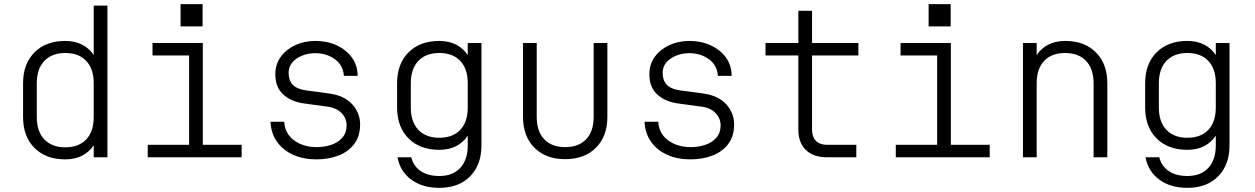

<svg xmlns="http://www.w3.org/2000/svg" viewBox="-20 -757 6040 924"><path d="M497 0H431V-58Q410 -26 375.5 -8Q341 10 294 10Q201 10 146 -45Q91 -100 91 -194V-356Q91 -450 146 -505Q201 -560 294 -560Q341 -560 375.5 -542Q410 -524 431 -492V-730H497ZM294 -502Q230 -502 193.5 -464Q157 -426 157 -356V-194Q157 -124 193.5 -86Q230 -48 294 -48Q359 -48 395 -86Q431 -124 431 -194V-356Q431 -426 395 -464Q359 -502 294 -502Z M691 0V-60H890V-490H714V-550H956V-60H1143V0ZM849 -737H955V-630H849Z M1502 10Q1440 10 1391 -12Q1342 -34 1313 -75Q1284 -116 1282 -171H1348Q1351 -114 1395.5 -81.5Q1440 -49 1504 -49Q1541 -49 1574 -60Q1607 -71 1627.5 -94.5Q1648 -118 1648 -153Q1648 -187 1624 -212.5Q1600 -238 1555 -244Q1527 -248 1499.5 -251.5Q1472 -255 1444 -259Q1382 -267 1343.5 -302Q1305 -337 1305 -399Q1305 -448 1331.5 -484Q1358 -520 1401.5 -540Q1445 -560 1498 -560Q1555 -560 1601 -538.5Q1647 -517 1674 -479.5Q1701 -442 1701 -392H1635Q1631 -444 1591 -472.5Q1551 -501 1498 -501Q1446 -501 1407.5 -475Q1369 -449 1369 -406Q1369 -371 1388.5 -349.5Q1408 -328 1459 -321Q1483 -318 1511 -314.5Q1539 -311 1571 -306Q1640 -295 1676.5 -253.5Q1713 -212 1713 -158Q1713 -102 1685 -64.5Q1657 -27 1609 -8.5Q1561 10 1502 10Z M2094 147Q2012 147 1958.5 107Q1905 67 1893 0H1959Q1970 43 2005 66.5Q2040 90 2094 90Q2159 90 2195 51Q2231 12 2231 -57V-104Q2210 -72 2175.5 -54Q2141 -36 2094 -36Q2001 -36 1946 -91Q1891 -146 1891 -240V-356Q1891 -450 1946 -505Q2001 -560 2094 -560Q2141 -560 2175.5 -542Q2210 -524 2231 -492V-550H2297V-57Q2297 36 2242.5 91.5Q2188 147 2094 147ZM2094 -502Q2030 -502 1993.5 -464Q1957 -426 1957 -356V-240Q1957 -170 1993.5 -132Q2030 -94 2094 -94Q2159 -94 2195 -132Q2231 -170 2231 -240V-356Q2231 -426 2195 -464Q2159 -502 2094 -502Z M2700 9Q2607 9 2552 -46Q2497 -101 2497 -195V-550H2563V-195Q2563 -125 2599 -87Q2635 -49 2700 -49Q2765 -49 2801 -87Q2837 -125 2837 -195V-550H2903V-195Q2903 -101 2848 -46Q2793 9 2700 9Z M3302 10Q3240 10 3191 -12Q3142 -34 3113 -75Q3084 -116 3082 -171H3148Q3151 -114 3195.5 -81.5Q3240 -49 3304 -49Q3341 -49 3374 -60Q3407 -71 3427.5 -94.5Q3448 -118 3448 -153Q3448 -187 3424 -212.5Q3400 -238 3355 -244Q3327 -248 3299.5 -251.5Q3272 -255 3244 -259Q3182 -267 3143.5 -302Q3105 -337 3105 -399Q3105 -448 3131.5 -484Q3158 -520 3201.5 -540Q3245 -560 3298 -560Q3355 -560 3401 -538.5Q3447 -517 3474 -479.5Q3501 -442 3501 -392H3435Q3431 -444 3391 -472.5Q3351 -501 3298 -501Q3246 -501 3207.5 -475Q3169 -449 3169 -406Q3169 -371 3188.5 -349.5Q3208 -328 3259 -321Q3283 -318 3311 -314.5Q3339 -311 3371 -306Q3440 -295 3476.5 -253.5Q3513 -212 3513 -158Q3513 -102 3485 -64.5Q3457 -27 3409 -8.5Q3361 10 3302 10Z M3960 0Q3895 0 3858.5 -35Q3822 -70 3822 -133V-490H3664V-550H3822V-705H3888V-550H4111V-490H3888V-133Q3888 -98 3907 -79Q3926 -60 3960 -60H4101V0Z M4291 0V-60H4490V-490H4314V-550H4556V-60H4743V0ZM4449 -737H4555V-630H4449Z M4903 0V-550H4969V-492Q4990 -524 5024.5 -542Q5059 -560 5106 -560Q5199 -560 5254 -505Q5309 -450 5309 -356V0H5243V-356Q5243 -426 5206.5 -464Q5170 -502 5106 -502Q5041 -502 5005 -464Q4969 -426 4969 -356V0Z M5694 147Q5612 147 5558.5 107Q5505 67 5493 0H5559Q5570 43 5605 66.5Q5640 90 5694 90Q5759 90 5795 51Q5831 12 5831 -57V-104Q5810 -72 5775.5 -54Q5741 -36 5694 -36Q5601 -36 5546 -91Q5491 -146 5491 -240V-356Q5491 -450 5546 -505Q5601 -560 5694 -560Q5741 -560 5775.5 -542Q5810 -524 5831 -492V-550H5897V-57Q5897 36 5842.5 91.5Q5788 147 5694 147ZM5694 -502Q5630 -502 5593.5 -464Q5557 -426 5557 -356V-240Q5557 -170 5593.5 -132Q5630 -94 5694 -94Q5759 -94 5795 -132Q5831 -170 5831 -240V-356Q5831 -426 5795 -464Q5759 -502 5694 -502Z"/></svg>

Font: Tiny ExtraLight
Style: Regular
Weight: 200
Monospace: yes
Designer: Philipp Nurullin, Konstantin Bulenkov
Foundry: JetBrains
Version: Version 2.251; ttfautohint (v1.8.4.7-5d5b)